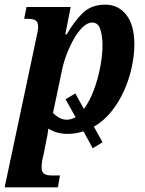

<svg xmlns="http://www.w3.org/2000/svg" viewBox="-44 -566 622 826"><path d="M355 72 315 -1Q284 9 251 10Q201 11 164 -13Q163 -5 161 9Q159 23 156 35L143 101Q139 115 137 128Q135 141 135 154Q135 176 147 182.5Q159 189 182 189H214L205 240H-24L111 -397Q115 -415 117.5 -428Q120 -441 120 -451Q120 -471 109.5 -478Q99 -485 77 -485H60L70 -536H260L237 -418H243Q275 -474 312 -510Q349 -546 409 -546Q465 -546 499.5 -502Q534 -458 534 -375Q534 -329 523 -277.5Q512 -226 490 -176.5Q468 -127 435.5 -86.5Q403 -46 360 -21L397 46ZM243 -51Q263 -51 281 -62L238 -139L280 -164L317 -97Q342 -131 360 -179.5Q378 -228 387.5 -279Q397 -330 397 -370Q397 -408 388 -438.5Q379 -469 353 -469Q332 -469 311 -448.5Q290 -428 272 -395.5Q254 -363 241 -327.5Q228 -292 222 -261L184 -80Q192 -71 208 -61Q224 -51 243 -51Z"/></svg>

Font: Noto Serif Condensed
Style: Bold Italic
Weight: 700
Width: 3
Italic angle: -12°
Designer: Monotype Design Team
Foundry: Monotype Imaging Inc.
Version: Version 2.014